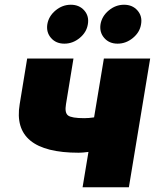

<svg xmlns="http://www.w3.org/2000/svg" viewBox="-20 -794 662 814"><path d="M313.5 -146.5Q28.8 -146.5 63.5 -352.5L95.2 -545.9H291.5L259.8 -352.5Q253.4 -315.9 268.6 -304.4Q283.7 -293 337.4 -293Q356.4 -293 378.9 -296.4L420.4 -545.9H616.7L526.4 0H330.1L355 -149.9Q329.6 -146.5 313.5 -146.5ZM252.9 -608.9Q217.3 -608.9 196.3 -633.1Q175.3 -657.2 180.7 -691.4Q186.5 -725.6 215.6 -749.8Q244.6 -773.9 280.3 -773.9Q315.9 -773.9 337.2 -749.8Q358.4 -725.6 352.5 -691.4Q347.2 -657.2 317.9 -633.1Q288.6 -608.9 252.9 -608.9ZM478.5 -608.9Q442.9 -608.9 421.9 -633.1Q400.9 -657.2 406.2 -691.4Q412.1 -725.6 441.2 -749.8Q470.2 -773.9 505.9 -773.9Q541.5 -773.9 562.7 -749.8Q584 -725.6 578.1 -691.4Q572.8 -657.2 543.5 -633.1Q514.2 -608.9 478.5 -608.9Z"/></svg>

Font: Inter Black
Style: Italic
Weight: 900
Italic angle: -9.39999°
Designer: Rasmus Andersson
Foundry: rsms
Version: Version 4.000;git-a52131595